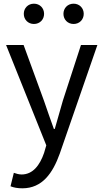

<svg xmlns="http://www.w3.org/2000/svg" viewBox="-20 -787 561 1041"><path d="M101 234C209 234 266 152 304 46L508 -543H419L321 -242C307 -193 291 -138 277 -88H272C253 -139 235 -194 218 -242L108 -543H13L231 1L219 42C196 109 158 159 97 159C82 159 66 154 55 150L37 223C54 230 76 234 101 234ZM164 -657C196 -657 219 -681 219 -712C219 -743 196 -767 164 -767C132 -767 109 -743 109 -712C109 -681 132 -657 164 -657ZM379 -657C411 -657 434 -681 434 -712C434 -743 411 -767 379 -767C347 -767 324 -743 324 -712C324 -681 347 -657 379 -657Z"/></svg>

Font: Noto Sans CJK HK
Style: Regular
Weight: 400
Designer: Ryoko NISHIZUKA 西塚涼子 (kana, bopomofo & ideographs); Paul D. Hunt (Latin, Greek & Cyrillic); Sandoll Communications 산돌커뮤니
Foundry: Adobe
Version: Version 2.004;hotconv 1.0.118;makeotfexe 2.5.65603